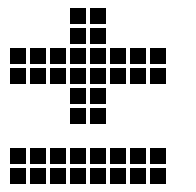

<svg xmlns="http://www.w3.org/2000/svg" viewBox="-20 -515 490 480"><path d="M5 -145V-105H45V-145ZM55 -145V-105H95V-145ZM105 -145V-105H145V-145ZM155 -145V-105H195V-145ZM205 -145V-105H245V-145ZM255 -145V-105H295V-145ZM305 -145V-105H345V-145ZM355 -145V-105H395V-145ZM355 -95V-55H395V-95ZM305 -95V-55H345V-95ZM255 -95V-55H295V-95ZM205 -95V-55H245V-95ZM155 -95V-55H195V-95ZM105 -95V-55H145V-95ZM55 -95V-55H95V-95ZM5 -95V-55H45V-95ZM155 -245V-205H195V-245ZM205 -245V-205H245V-245ZM155 -295V-255H195V-295ZM205 -295V-255H245V-295ZM105 -395V-355H145V-395ZM105 -345V-305H145V-345ZM55 -395V-355H95V-395ZM55 -345V-305H95V-345ZM5 -395V-355H45V-395ZM5 -345V-305H45V-345ZM255 -395V-355H295V-395ZM255 -345V-305H295V-345ZM305 -395V-355H345V-395ZM305 -345V-305H345V-345ZM355 -395V-355H395V-395ZM355 -345V-305H395V-345ZM155 -445V-405H195V-445ZM205 -445V-405H245V-445ZM155 -495V-455H195V-495ZM205 -495V-455H245V-495ZM155 -395V-355H195V-395ZM155 -345V-305H195V-345ZM205 -345V-305H245V-345ZM205 -395V-355H245V-395Z"/></svg>

Font: Nose Transport 13 Square
Style: Regular
Weight: 400
Designer: Nico Rohrbach
Foundry: Nose
Version: Version 1.400;Glyphs 3.2.3 (3260)